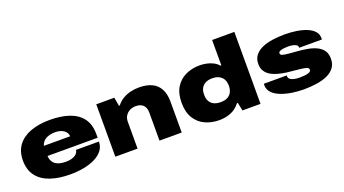

<svg xmlns="http://www.w3.org/2000/svg" viewBox="-57 -1266 3255 1818"><g transform="rotate(-20 1570.5 -356.5)"><path d="M415 12Q302 12 216.5 -17Q131 -46 83.5 -107.5Q36 -169 36 -264Q36 -357 83 -418.5Q130 -480 213 -510Q296 -540 405 -540Q519 -540 602 -511Q685 -482 730 -421Q775 -360 775 -264V-226H270Q272 -189 289 -164Q306 -139 338.5 -127Q371 -115 417 -115Q447 -115 470.5 -121Q494 -127 510 -137.5Q526 -148 534 -161Q542 -174 542 -188H774Q774 -138 745.5 -100.5Q717 -63 667.5 -38Q618 -13 553 -0.5Q488 12 415 12ZM271 -328H535Q535 -345 527 -360Q519 -375 503.5 -387Q488 -399 465.5 -406Q443 -413 415 -413Q371 -413 341 -401.5Q311 -390 293.5 -370.5Q276 -351 271 -328Z M871 0V-528H1053L1068 -442H1077Q1104 -477 1140.5 -498.5Q1177 -520 1218.5 -530Q1260 -540 1303 -540Q1382 -540 1434.5 -514.5Q1487 -489 1513.5 -438Q1540 -387 1540 -312V0H1316V-285Q1316 -306 1310 -324.5Q1304 -343 1292 -356Q1280 -369 1261.5 -376.5Q1243 -384 1217 -384Q1181 -384 1153.5 -369.5Q1126 -355 1110.5 -329.5Q1095 -304 1095 -271V0Z M1918 12Q1839 12 1775 -17.5Q1711 -47 1673 -108Q1635 -169 1635 -264Q1635 -359 1673 -420Q1711 -481 1775 -510.5Q1839 -540 1918 -540Q1947 -540 1981 -533.5Q2015 -527 2047 -511.5Q2079 -496 2101 -470H2110V-725H2334V0H2152L2135 -82H2126Q2085 -29 2030.5 -8.5Q1976 12 1918 12ZM1987 -144Q2031 -144 2058.5 -160Q2086 -176 2098.5 -203Q2111 -230 2111 -261V-267Q2111 -291 2104 -312Q2097 -333 2082 -349Q2067 -365 2043.5 -374.5Q2020 -384 1987 -384Q1943 -384 1915.5 -368.5Q1888 -353 1875 -328Q1862 -303 1862 -273V-255Q1862 -225 1875 -199.5Q1888 -174 1915.5 -159Q1943 -144 1987 -144Z M2766 12Q2706 12 2646.5 2.5Q2587 -7 2537.5 -26.5Q2488 -46 2458 -77.5Q2428 -109 2428 -154Q2428 -157 2428 -160.5Q2428 -164 2429 -168H2660Q2659 -164 2659 -161.5Q2659 -159 2659 -157Q2660 -140 2674.5 -129Q2689 -118 2713 -112.5Q2737 -107 2766 -107Q2786 -107 2814 -109Q2842 -111 2863 -119Q2884 -127 2884 -146Q2884 -165 2852 -172.5Q2820 -180 2770 -184Q2720 -188 2665 -195Q2623 -201 2583.5 -211.5Q2544 -222 2512.5 -240.5Q2481 -259 2462 -288.5Q2443 -318 2443 -361Q2443 -413 2470 -447.5Q2497 -482 2543.5 -502.5Q2590 -523 2649.5 -531.5Q2709 -540 2774 -540Q2830 -540 2886 -532Q2942 -524 2988 -506Q3034 -488 3061.5 -459Q3089 -430 3089 -388Q3089 -385 3089 -380.5Q3089 -376 3088 -374H2859V-382Q2859 -395 2845.5 -403.5Q2832 -412 2812 -416.5Q2792 -421 2771 -421Q2762 -421 2744.5 -420.5Q2727 -420 2709 -417Q2691 -414 2678.5 -407Q2666 -400 2666 -387Q2666 -371 2690.5 -364.5Q2715 -358 2755 -355Q2795 -352 2842 -348Q2888 -344 2935 -335.5Q2982 -327 3021 -308.5Q3060 -290 3083.5 -258Q3107 -226 3107 -175Q3107 -121 3079.5 -84.5Q3052 -48 3004.5 -27Q2957 -6 2895.5 3Q2834 12 2766 12Z"/></g></svg>

Font: Archivo Expanded Black
Style: Regular
Weight: 900
Width: 7
Designer: Hector Gatti
Foundry: Omnibus-Type
Version: Version 2.001